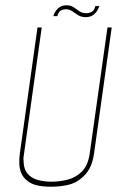

<svg xmlns="http://www.w3.org/2000/svg" viewBox="-20 -695 469 727"><path d="M173 12Q144 12 121 7Q98 2 83 -11Q69 -21 61 -38.5Q53 -56 53 -82Q53 -90 53.5 -97.5Q54 -105 55 -113L122 -591H138L70 -106Q70 -103 69 -101Q69 -95 69 -91Q69 -56 84 -38Q99 -20 123.5 -13.5Q148 -7 175 -7Q206 -7 237 -15Q268 -23 291 -46.5Q314 -70 320 -116L387 -591H403L336 -113Q331 -79 319 -57Q307 -35 289 -21Q268 -2 238 5Q208 12 173 12ZM305 -630Q288 -630 276 -637.5Q264 -645 253.5 -652.5Q243 -660 229 -660Q220 -660 211 -655.5Q202 -651 197 -634H182Q187 -651 199.5 -663Q212 -675 231 -675Q248 -675 259 -667.5Q270 -660 280.5 -652.5Q291 -645 307 -645Q317 -645 327 -650Q337 -655 341 -672H356Q350 -653 337 -641.5Q324 -630 305 -630Z"/></svg>

Font: Alumni Sans Pinstripe
Style: Italic
Weight: 400
Italic angle: -8°
Designer: Robert E. Leuschke
Foundry: Robert E. Leuschke
Version: Version 1.010; ttfautohint (v1.8.4.7-5d5b)